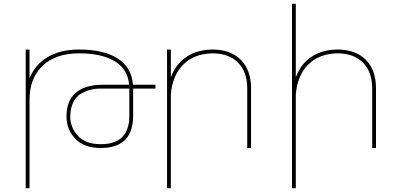

<svg xmlns="http://www.w3.org/2000/svg" viewBox="-20 -777 2094 1008"><path d="M678 -332H796V-312H679V-170Q679 0 509 0Q421 0 375 -49Q329 -98 329 -166Q329 -249 378.5 -290.5Q428 -332 518 -332H658Q651 -414 582.5 -455.5Q514 -497 395 -497Q272 -497 203.5 -431.5Q135 -366 135 -253V211H115V-517H135V-366Q164 -438 230.5 -477.5Q297 -517 395 -517Q523 -517 597 -470.5Q671 -424 678 -332ZM659 -169V-312H505Q480 -312 456 -306Q432 -300 406 -285.5Q380 -271 364.5 -239.5Q349 -208 349 -164Q349 -108 389 -64Q429 -20 509 -20Q659 -20 659 -169Z M1095 -517Q1191 -517 1244.5 -463Q1298 -409 1298 -313V0H1278V-313Q1278 -400 1229.5 -448.5Q1181 -497 1095 -497Q999 -495 942 -438Q885 -381 877 -281V211H857V-517H877V-371Q902 -440 958 -478Q1014 -516 1095 -517Z M1751 -517Q1847 -517 1900.5 -463Q1954 -409 1954 -313V0H1934V-313Q1934 -400 1885.5 -448.5Q1837 -497 1751 -497Q1655 -495 1598 -438Q1541 -381 1533 -281V211H1513V-757H1533V-371Q1558 -440 1614 -478Q1670 -516 1751 -517Z"/></svg>

Font: Montserrat arm Thin
Style: Regular
Weight: 250
Designer: Julieta Ulanovsky
Foundry: Julieta Ulanovsky
Version: Version 6.000;PS 006.000;hotconv 1.0.88;makeotf.lib2.5.64775